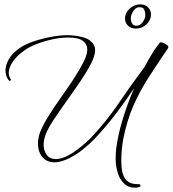

<svg xmlns="http://www.w3.org/2000/svg" viewBox="-20 -735 792 880"><path d="M596 125Q571 125 553.5 110.5Q536 96 525 72Q517 52 513.5 32Q510 12 510 -8Q510 -33 513 -57Q521 -119 543 -190.5Q565 -262 595 -331Q556 -273 513 -216Q470 -159 411 -96Q393 -77 359 -49.5Q325 -22 287 -5Q254 9 231 9Q194 9 174 -15.5Q154 -40 154 -76Q154 -100 163 -127Q175 -159 200 -199.5Q225 -240 256 -283.5Q287 -327 315 -369.5Q343 -412 361.5 -448Q380 -484 380 -508Q380 -532 360 -547.5Q340 -563 292 -563Q258 -563 219.5 -554.5Q181 -546 147.5 -533Q114 -520 95 -506Q55 -478 37.5 -450.5Q20 -423 20 -402Q20 -385 29 -373Q30 -372 30 -370Q30 -367 26.5 -365Q23 -363 20 -367Q5 -387 5 -412Q5 -436 20.5 -463.5Q36 -491 72 -516Q94 -532 136 -546Q178 -560 225.5 -568Q273 -576 309 -573Q368 -568 392 -549.5Q416 -531 416 -505Q416 -480 397 -443Q378 -406 348.5 -362.5Q319 -319 287.5 -275Q256 -231 229.5 -191.5Q203 -152 191 -123Q180 -96 180 -72Q180 -45 194 -25.5Q208 -6 236 -6Q256 -6 279 -16Q304 -27 328.5 -45Q353 -63 373 -81Q393 -99 402 -109Q470 -182 524.5 -262.5Q579 -343 638 -422L641 -426Q652 -446 662.5 -464.5Q673 -483 683 -499Q690 -510 697.5 -520Q705 -530 713 -540Q716 -543 727 -539Q738 -535 746.5 -528Q755 -521 750 -514Q701 -442 660.5 -379Q620 -316 590.5 -248.5Q561 -181 544 -93Q541 -76 538.5 -51Q536 -26 536 0Q536 17 537.5 33.5Q539 50 543 62Q551 87 567.5 98Q584 109 610 109H613Q624 109 624 115Q624 123 610 124Q606 125 602.5 125Q599 125 596 125ZM603 -604Q581 -604 567 -617Q553 -630 553 -650Q553 -676 574.5 -695.5Q596 -715 623 -715Q644 -715 658 -702Q672 -689 672 -669Q672 -643 651.5 -623.5Q631 -604 603 -604ZM605 -617Q622 -617 634 -633.5Q646 -650 646 -667Q646 -680 641 -691Q636 -702 619 -702Q604 -702 594 -688.5Q584 -675 580 -659Q578 -643 584 -630Q590 -617 605 -617Z"/></svg>

Font: Waterfall
Style: Regular
Weight: 400
Designer: Robert E. Leuschke
Foundry: Robert E. Leuschke
Version: Version 1.010; ttfautohint (v1.8.3)